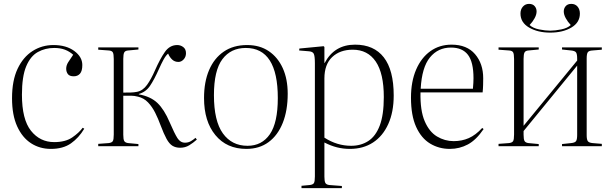

<svg xmlns="http://www.w3.org/2000/svg" viewBox="-20 -753 3160 989"><path d="M242 14Q185 14 140 -15Q95 -44 68.5 -102Q42 -160 42 -247Q42 -338 70.5 -398.5Q99 -459 147.5 -490Q196 -521 255 -521Q321 -521 362.5 -490.5Q404 -460 404 -418Q404 -387 392 -373.5Q380 -360 360 -360Q338 -360 329.5 -371.5Q321 -383 321 -399Q321 -416 331 -432Q341 -448 357 -471Q338 -488 314.5 -497Q291 -506 259 -506Q213 -506 175 -485Q137 -464 115 -411.5Q93 -359 93 -265Q93 -138 139.5 -79.5Q186 -21 259 -21Q317 -21 352 -45Q387 -69 406 -95L414 -90Q386 -43 345.5 -14.5Q305 14 242 14Z M908 8Q885 8 868.5 -2Q852 -12 838 -37.5Q824 -63 807 -108Q795 -141 779.5 -172Q764 -203 742.5 -225.5Q721 -248 691 -255Q672 -260 655 -260Q638 -260 615 -260V-59Q615 -35 620 -26.5Q625 -18 640 -16L693 -11V0H486V-12L540 -16Q556 -18 561 -26Q566 -34 566 -60V-449Q566 -475 561 -483.5Q556 -492 540 -493L486 -497V-509H693V-498L640 -493Q625 -492 620 -483Q615 -474 615 -450V-276Q638 -276 654 -276.5Q670 -277 686 -280Q716 -286 737.5 -316Q759 -346 778 -390Q804 -449 829 -485Q854 -521 893 -521Q910 -521 924 -510.5Q938 -500 938 -479Q938 -460 926 -447Q914 -434 899 -434Q880 -434 867 -446Q854 -458 846 -477Q834 -467 822.5 -446Q811 -425 799 -398Q774 -342 752.5 -310.5Q731 -279 695 -269V-267Q756 -256 791 -222.5Q826 -189 854 -123Q879 -65 894 -41.5Q909 -18 933 -18Q950 -18 963.5 -26Q977 -34 987 -43L994 -34Q975 -17 954.5 -4.5Q934 8 908 8Z M1249 14Q1148 14 1089.5 -57Q1031 -128 1031 -248Q1031 -331 1057 -392Q1083 -453 1132.5 -487Q1182 -521 1253 -521Q1318 -521 1364.5 -489.5Q1411 -458 1436.5 -402Q1462 -346 1462 -270Q1462 -184 1436.5 -120Q1411 -56 1363.5 -21Q1316 14 1249 14ZM1255 -2Q1329 -2 1370 -61.5Q1411 -121 1411 -248Q1411 -506 1246 -506Q1169 -506 1125.5 -448Q1082 -390 1082 -263Q1082 -130 1128 -66Q1174 -2 1255 -2Z M1533 216V204L1576 200Q1592 198 1597 190Q1602 182 1602 156V-427Q1602 -465 1596 -476.5Q1590 -488 1569 -489L1521 -493L1522 -503L1647 -515L1651 -511V-428H1652Q1702 -523 1809 -523Q1906 -523 1957 -457.5Q2008 -392 2008 -261Q2008 -176 1980 -114Q1952 -52 1901.5 -19Q1851 14 1782 14Q1748 14 1716 6Q1684 -2 1651 -19V157Q1651 179 1655.5 188.5Q1660 198 1676 200L1741 205V216ZM1789 -2Q1839 -2 1877 -26.5Q1915 -51 1936 -106Q1957 -161 1957 -253Q1957 -375 1915.5 -436Q1874 -497 1797 -497Q1731 -497 1691 -459Q1651 -421 1651 -349V-44Q1716 -2 1789 -2Z M2297 14Q2241 14 2195.5 -13.5Q2150 -41 2123.5 -99.5Q2097 -158 2097 -250Q2097 -333 2123.5 -394.5Q2150 -456 2197 -489.5Q2244 -523 2306 -523Q2385 -523 2427 -474Q2469 -425 2469 -350Q2469 -335 2468.5 -315.5Q2468 -296 2466 -277H2146Q2144 -184 2167.5 -129Q2191 -74 2231 -50Q2271 -26 2317 -26Q2359 -26 2394.5 -41.5Q2430 -57 2464 -94L2471 -88Q2433 -32 2390 -9Q2347 14 2297 14ZM2147 -296H2416Q2419 -328 2419 -350Q2419 -433 2390.5 -470.5Q2362 -508 2303 -508Q2236 -508 2194.5 -457Q2153 -406 2147 -296Z M2548 0V-12L2602 -16Q2618 -18 2623 -26Q2628 -34 2628 -60V-449Q2628 -475 2623 -483.5Q2618 -492 2602 -493L2548 -497V-509H2755V-498L2702 -493Q2687 -492 2682 -483Q2677 -474 2677 -450V-105L2953 -441V-451Q2953 -474 2947.5 -482.5Q2942 -491 2922 -493L2875 -498V-509H3080V-497L3032 -493Q3013 -492 3007.5 -483.5Q3002 -475 3002 -452V-57Q3002 -35 3007.5 -26.5Q3013 -18 3032 -16L3080 -12V0H2875V-11L2922 -16Q2942 -18 2947.5 -26.5Q2953 -35 2953 -58V-415L2677 -78V-59Q2677 -35 2682 -26.5Q2687 -18 2702 -16L2755 -11V0ZM2814 -585Q2750 -585 2705.5 -611Q2661 -637 2661 -683Q2661 -705 2673.5 -719Q2686 -733 2705 -733Q2724 -733 2734 -721.5Q2744 -710 2744 -694Q2744 -678 2734 -659.5Q2724 -641 2708 -624Q2725 -608 2757 -601.5Q2789 -595 2814 -595Q2839 -595 2871 -601.5Q2903 -608 2920 -624Q2904 -641 2894 -659.5Q2884 -678 2884 -694Q2884 -710 2894 -721.5Q2904 -733 2923 -733Q2943 -733 2955 -719Q2967 -705 2967 -683Q2967 -637 2923 -611Q2879 -585 2814 -585Z"/></svg>

Font: Display Extralight
Style: Regular
Weight: 200
Designer: Latin by Veronika Burian and Jose Scaglione. Greek by Irene Vlachou. Cyrillic by Vera Evstafieva.
Foundry: TypeTogether
Version: Version 3.002